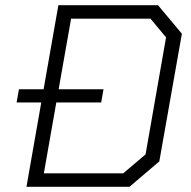

<svg xmlns="http://www.w3.org/2000/svg" viewBox="-20 -720 736 740"><path d="M681 -590 594 -98 479 0H82L139 -325H44L53 -376H148L205 -700H589ZM620 -576 560 -648H254L206 -376H379L370 -325H197L149 -52H455L541 -125Z"/></svg>

Font: Chakra Petch Light
Style: Italic
Weight: 300
Italic angle: -10°
Designer: Katatrad Aksorn Co.,Ltd.
Foundry: Cadson Demak Co.,Ltd.
Version: Version 1.000; ttfautohint (v1.6)